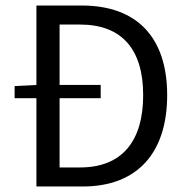

<svg xmlns="http://www.w3.org/2000/svg" viewBox="-20 -676 678 696"><path d="M276 -656H112V-368L33 -364V-320H112V0H280C478 0 586 -122 586 -331C586 -539 478 -656 276 -656ZM270 -69H196V-320H345V-368H196V-587H270C423 -587 499 -496 499 -331C499 -165 423 -69 270 -69Z"/></svg>

Font: Cambridge Sans
Style: Regular
Weight: 400
Version: Version 2.020;PS 002.020;hotconv 1.0.88;makeotf.lib2.5.64775